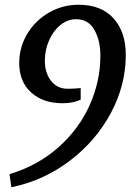

<svg xmlns="http://www.w3.org/2000/svg" viewBox="-20 -682 578 809"><path d="M403 -447Q403 -512 377.5 -556.5Q352 -601 301 -601Q265 -601 235 -577Q205 -553 187 -512.5Q169 -472 169 -426Q169 -375 195 -341.5Q221 -308 265 -308Q293 -308 320 -311V-262Q287 -247 244 -247Q161 -247 111 -292.5Q61 -338 61 -416Q61 -483 95 -539.5Q129 -596 186.5 -629Q244 -662 311 -662Q407 -662 458.5 -604.5Q510 -547 510 -451Q510 -323 447 -205.5Q384 -88 274 -4.5Q164 79 28 107L20 52Q141 15 227.5 -62.5Q314 -140 358.5 -240.5Q403 -341 403 -447Z"/></svg>

Font: Andada Pro Medium
Style: Italic
Weight: 500
Italic angle: -7°
Designer: Carolina Giovagnoli
Foundry: Huerta Tipografica
Version: Version 3.005; ttfautohint (v1.8.4)